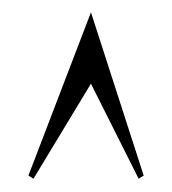

<svg xmlns="http://www.w3.org/2000/svg" viewBox="-20 -778 273 304"><path d="M124 -645.5 199.5 -495 207.5 -500 124 -758.5 25 -500 33 -495Z"/></svg>

Font: Picaflor 48 pt
Style: Regular
Weight: 400
Designer: Ariel Martín Pérez
Foundry: Tunera Type Foundry
Version: Version 1.000;hotconv 1.0.109;makeotfexe 2.5.65596